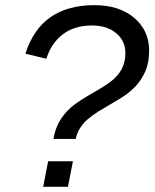

<svg xmlns="http://www.w3.org/2000/svg" viewBox="-20 -718 596 738"><path d="M342.3 -698.2Q438.5 -698.2 495.8 -649.4Q553.2 -600.6 553.2 -523.9Q553.2 -476.6 538.3 -443.1Q523.4 -409.7 499.8 -385Q476.1 -360.4 446.5 -342.3Q417 -324.2 387.7 -307.1Q325.7 -272 301.8 -244.6Q277.8 -217.3 271 -184.1H185.5Q191.9 -223.1 209 -252.2Q226.1 -281.2 251.7 -304.2Q277.3 -327.1 342.8 -364.3Q394.5 -393.6 417 -413.8Q439.5 -434.1 450.7 -458.5Q461.9 -482.9 461.9 -513.7Q461.9 -561.5 426.3 -590.8Q390.6 -620.1 334 -620.1Q265.6 -620.1 221.2 -585.9Q176.8 -551.8 158.2 -492.2L77.6 -511.7Q108.4 -606.9 175 -652.6Q241.7 -698.2 342.3 -698.2ZM146 0 165 -98.1H260.3L241.2 0Z"/></svg>

Font: Liberation Sans
Style: Italic
Weight: 400
Italic angle: -12°
Designer: Steve Matteson
Foundry: Ascender Corporation
Version: Version 2.1.5